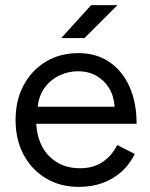

<svg xmlns="http://www.w3.org/2000/svg" viewBox="-20 -720 587 752"><path d="M289 12Q216 12 160 -21.5Q104 -55 72.5 -114Q41 -173 41 -250Q41 -327 72.5 -386Q104 -445 159.5 -478.5Q215 -512 287 -512Q357 -512 408 -477.5Q459 -443 487 -381Q515 -319 515 -235H122Q127 -153 174 -107Q221 -61 293 -61Q346 -61 382.5 -86Q419 -111 439 -152L508 -117Q489 -78 457.5 -49Q426 -20 383.5 -4Q341 12 289 12ZM128 -302H429Q426 -345 406.5 -376Q387 -407 356 -424Q325 -441 286 -441Q248 -441 213 -424.5Q178 -408 155 -376.5Q132 -345 128 -302ZM220 -571 337 -700H440L311 -571Z"/></svg>

Font: Figtree
Style: Regular
Weight: 400
Designer: Erik Kennedy
Foundry: Erik Kennedy
Version: Version 2.002